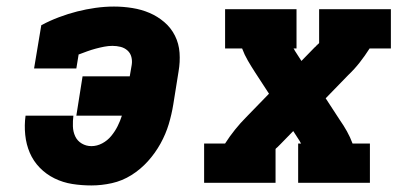

<svg xmlns="http://www.w3.org/2000/svg" viewBox="-20 -558 1240 586"><path d="M259 8Q229 8 200.5 3.5Q172 -1 146.5 -13.5Q121 -26 101.5 -46Q82 -66 71 -91.5Q60 -117 57 -146.5Q54 -176 58 -205H204Q202 -189 202.5 -172.5Q203 -156 209.5 -142Q216 -128 229.5 -120Q243 -112 259 -112Q276 -112 292 -120.5Q308 -129 319.5 -143Q331 -157 339 -173Q347 -189 352 -205H213L232 -325H376L382 -360Q384 -372 381 -384Q378 -396 369 -404Q360 -412 348 -415Q336 -418 323 -418Q311 -418 298 -415.5Q285 -413 272 -409.5Q259 -406 246.5 -401.5Q234 -397 221 -392H220L213 -349H84L106 -481Q132 -495 160 -505.5Q188 -516 215.5 -523Q243 -530 271.5 -534Q300 -538 328 -538Q356 -538 384 -533.5Q412 -529 436.5 -518.5Q461 -508 481.5 -490.5Q502 -473 514 -449Q526 -425 528 -397Q530 -369 525 -340L509 -240Q504 -209 495 -179Q486 -149 470 -120Q454 -91 431.5 -66Q409 -41 381 -23.5Q353 -6 321.5 1Q290 8 259 8Z M603 0V-120H667Q681 -142 697.5 -162.5Q714 -183 732 -201L801 -272L758 -338Q747 -355 736.5 -373Q726 -391 719 -410H667V-530H885V-410H876Q877 -409 878 -407Q879 -405 880 -403L900 -372L939 -412Q940 -413 941 -414Q942 -415 943 -416Q943 -416 943.5 -416Q944 -416 944 -416Q944 -417 945 -418Q946 -419 947 -420H948Q948 -420 948 -420Q948 -420 948 -420V-421Q950 -423 951.5 -424Q953 -425 954 -427V-530H1173V-410H1108Q1094 -388 1078 -367.5Q1062 -347 1043 -329L974 -258L1017 -192Q1029 -175 1039 -157Q1049 -139 1056 -120H1109V0H890V-120H899Q898 -121 897 -123Q896 -125 895 -127L875 -158L836 -118Q835 -117 834 -116Q833 -115 832 -114Q832 -114 832 -114Q832 -114 832 -114Q831 -113 830 -112Q829 -111 828 -110Q828 -110 828 -110Q828 -110 828 -110L827 -109Q825 -107 823.5 -106Q822 -105 821 -103V0Z"/></svg>

Font: Iosevka Curly Slab HvEx
Style: Italic
Weight: 900
Width: 7
Italic angle: -9°
Monospace: yes
Designer: Belleve Invis
Foundry: Belleve Invis
Version: Version 11.1.0; ttfautohint (v1.8.3)